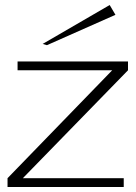

<svg xmlns="http://www.w3.org/2000/svg" viewBox="-20 -745 540 765"><path d="M10 0V-35L427 -465H50V-500H490V-465L71 -35H473V0ZM167 -565 150 -570 417 -725 440 -686Z"/></svg>

Font: Panamera Light
Style: Regular
Weight: 300
Designer: Bastien Sozeau
Foundry: NBR — Bastien Sozeau
Version: Version 3.002; ttfautohint (v1.8.4.7-5d5b);gftools[0.9.33]